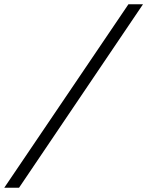

<svg xmlns="http://www.w3.org/2000/svg" viewBox="-63 -706 688 897"><path d="M-43 171 537 -686H605L26 171Z"/></svg>

Font: Chivo ExtraLight
Style: Italic
Weight: 250
Italic angle: -8.05°
Designer: Hector Gatti
Foundry: Omnibus-Type
Version: Version 2.002